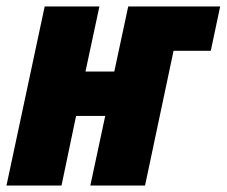

<svg xmlns="http://www.w3.org/2000/svg" viewBox="-26 -573 700 593"><path d="M-6 0H164L209 -215H299L253 0H422L510 -416H625L654 -553H370L327 -352H238L281 -553H112Z"/></svg>

Font: Noto Sans Condensed Black
Style: Italic
Weight: 900
Width: 3
Italic angle: -12°
Designer: Monotype Design Team
Foundry: Monotype Imaging Inc.
Version: Version 2.013